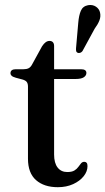

<svg xmlns="http://www.w3.org/2000/svg" viewBox="-20 -751 427 779"><path d="M71 -428.5 44.5 -435.5Q32 -439 27.2 -443.5Q22.5 -448 22.5 -454Q22.5 -462 28 -466Q33.5 -470 43 -470H74.5Q88 -470 96.2 -474.2Q104.5 -478.5 110.5 -490L150.5 -563Q158 -574.5 165.5 -579.8Q173 -585 181 -585Q190 -585 194.8 -579.5Q199.5 -574 199.5 -564.5V-124Q199.5 -89.5 213.8 -71.2Q228 -53 253 -53Q271.5 -53 281.8 -59.2Q292 -65.5 297.8 -73.8Q303.5 -82 308.8 -88.2Q314 -94.5 322 -94.5Q328 -94.5 331.5 -90.5Q335 -86.5 335 -77Q335 -55.5 319.5 -36Q304 -16.5 276.8 -4Q249.5 8.5 214.5 8.5Q159 8.5 126.2 -20.2Q93.5 -49 93.5 -107V-399.5Q93.5 -412 88.5 -418.5Q83.5 -425 71 -428.5ZM152 -430.5V-470H309.5Q320 -470 325.2 -466.2Q330.5 -462.5 330.5 -455Q330.5 -444.5 320 -437.5Q309.5 -430.5 286.5 -430.5ZM297.5 -658.5Q300 -688.5 308 -707.2Q316 -726 337.5 -730Q356 -733 369.5 -723.8Q383 -714.5 386 -699.5Q389.5 -683.5 383.2 -667.8Q377 -652 364 -634.5L314.5 -543.5Q311 -539 306 -537Q301 -535 295.5 -536.5Q290 -539 289 -544.2Q288 -549.5 288.5 -555.5Z"/></svg>

Font: Fraunces 11pt
Style: Regular
Weight: 400
Version: Version 1.000;[b76b70a41]